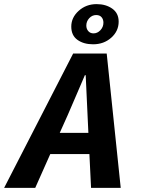

<svg xmlns="http://www.w3.org/2000/svg" viewBox="-63 -912 683 932"><path d="M266 -354 227 -267H366L362 -353Q361 -371 353 -547H349Q337 -520 309.5 -455Q282 -390 266 -354ZM-43 0 292 -652H455L523 0H379L371 -164H181L108 0ZM389 -697Q343 -697 313 -718.5Q283 -740 283 -783Q283 -827 319 -859.5Q355 -892 406 -892Q451 -892 482 -870Q513 -848 513 -807Q513 -761 477 -729Q441 -697 389 -697ZM391 -750Q410 -750 424.5 -765.5Q439 -781 439 -802Q439 -818 430 -828.5Q421 -839 404 -839Q384 -839 370 -823.5Q356 -808 356 -788Q356 -772 365.5 -761Q375 -750 391 -750Z"/></svg>

Font: TypoPRO Source Code Pro
Style: Bold Italic
Weight: 700
Italic angle: -11°
Monospace: yes
Designer: Paul D. Hunt, Teo Tuominen
Foundry: Adobe Systems Incorporated
Version: Version 1.030;PS 1.0;hotconv 1.0.84;makeotf.lib2.5.63406